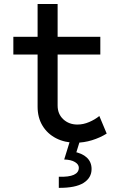

<svg xmlns="http://www.w3.org/2000/svg" viewBox="-20 -702 602 955"><path d="M356.4 7.8Q301.8 7.8 258.8 -14.4Q215.8 -36.6 191.4 -76.9Q167 -117.2 167 -171.4V-682.1H266.6V-177.2Q266.6 -134.8 294.9 -108.6Q323.2 -82.5 365.2 -82.5Q394.5 -82.5 423.6 -95Q452.6 -107.4 474.1 -125L510.7 -37.6Q478 -17.1 437.7 -4.6Q397.5 7.8 356.4 7.8ZM46.4 -430.7V-519H479V-430.7ZM272.5 232.4V177.2Q322.3 178.7 347.2 167.5Q372.1 156.2 372.1 132.3Q372.1 115.7 352.8 104Q333.5 92.3 299.3 91.3L327.6 0H377L352.1 80.1L344.7 52.2Q388.2 59.6 411.9 81.8Q435.5 104 435.5 138.7Q435.5 182.6 395.5 207.8Q355.5 232.9 272.5 232.4Z"/></svg>

Font: Reddit Mono Medium
Style: Regular
Weight: 500
Monospace: yes
Designer: Stephen Hutchings
Foundry: Reddit
Version: Version 1.014